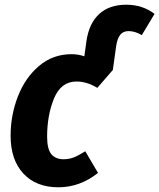

<svg xmlns="http://www.w3.org/2000/svg" viewBox="-20 -778 676 815"><path d="M636 -719 582 -629Q553 -646 526 -646Q503 -646 490.5 -630.5Q478 -615 473 -582L459 -481L393 -405Q349 -432 305 -432Q239 -432 209.5 -360.5Q180 -289 180 -198Q180 -145 198 -123.5Q216 -102 250 -102Q273 -102 293.5 -110Q314 -118 342 -136L396 -44Q319 17 228 17Q133 17 79 -41.5Q25 -100 25 -202Q25 -288 55.5 -367.5Q86 -447 145 -497.5Q204 -548 284 -548Q312 -548 338 -539L347 -604Q358 -679 401 -718.5Q444 -758 516 -758Q585 -758 636 -719Z"/></svg>

Font: Fira Sans Condensed
Style: Bold Italic
Weight: 700
Width: 3
Italic angle: -8°
Designer: Carrois Corporate & Edenspiekermann AG
Foundry: Carrois Corporate GbR & Edenspiekermann AG
Version: Version 4.203